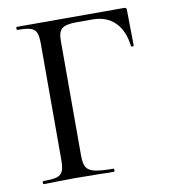

<svg xmlns="http://www.w3.org/2000/svg" viewBox="-74 -688 664 752"><g transform="rotate(-10 258.5 -312.5)"><path d="M40 -12.2Q77.1 -12.2 94 -17.1Q110.8 -22 117.4 -36.4Q124 -50.8 124 -81.1V-543.9Q124 -573.7 117.9 -587.9Q111.8 -602.1 95.5 -607.4Q79.1 -612.8 43 -612.8Q40 -612.8 40 -618.9Q40 -625 43 -625H470.2Q479 -625 479 -616.2L481 -473.1Q481 -471.2 475.6 -470.7Q470.2 -470.2 470.2 -473.1Q462.4 -536.1 428.7 -569.1Q395 -602.1 339.8 -602.1H275.9Q233.9 -602.1 218.5 -589.6Q203.1 -577.1 203.1 -543V-85Q203.1 -52.7 211.7 -38.3Q220.2 -23.9 244.1 -18.1Q268.1 -12.2 319.8 -12.2Q321.8 -12.2 321.8 -6.1Q321.8 0 319.8 0Q278.8 0 255.9 -1L162.1 -2L90.8 -1Q71.8 0 40 0Q37.1 0 37.1 -6.1Q37.1 -12.2 40 -12.2Z"/></g></svg>

Font: Cormorant-Medium
Style: Regular
Weight: 500
Designer: Christian Thalmann (Catharsis Fonts)
Version: Version 3.000